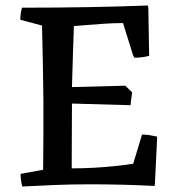

<svg xmlns="http://www.w3.org/2000/svg" viewBox="-20 -671 663 699"><path d="M61 8Q55 -15 55 -38L137 -53Q138 -118 138 -181.5Q138 -245 138 -307Q137 -374 136 -442Q135 -510 133 -578L54 -599Q54 -621 60 -643Q183 -643 299.5 -645Q416 -647 518 -651L520 -643L523 -468Q510 -464 496.5 -462.5Q483 -461 469 -461L464 -471L428 -587Q395 -587 358 -584.5Q321 -582 291 -579.5Q261 -577 249 -576Q247 -532 245.5 -473Q244 -414 242 -354L436 -359L461 -335L455 -288L242 -294L241 -58Q282 -58 325 -60.5Q368 -63 405 -67Q442 -71 465 -75L497 -181Q511 -181 524 -179Q537 -177 551 -174L552 -167L544 -4L543 6Q487 3 426.5 1.5Q366 0 307 0Q241 0 179 2.5Q117 5 61 8Z"/></svg>

Font: Labrada Medium
Style: Regular
Weight: 500
Designer: Mercedes Jáuregui
Foundry: Omnibus-Type Team
Version: Version 1.000; ttfautohint (v1.8.4.7-5d5b)